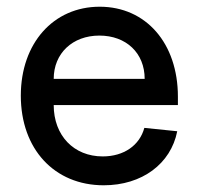

<svg xmlns="http://www.w3.org/2000/svg" viewBox="-20 -536 592 572"><path d="M289 16C403 16 489 -48 508 -145L410 -155C396 -103 349 -70 286 -70C200 -70 140 -132 140 -223H510V-248C510 -407 415 -516 277 -516C139 -516 42 -407 42 -251C42 -92 142 16 289 16ZM411 -301H140C140 -377 196 -430 276 -430C356 -430 411 -378 411 -301Z"/></svg>

Font: Uncut Sans Medium
Style: Regular
Weight: 500
Designer: Kasper Nordkvist
Foundry: UNCUT.wtf
Version: Version 1.304;Glyphs 3.2 (3246)